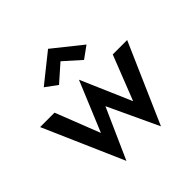

<svg xmlns="http://www.w3.org/2000/svg" viewBox="-200 -914 1112 1112"><g transform="rotate(-45 356.5 -358.0)"><path d="M0 -460 215 32 353 -278 498 32 713 -460H595L487 -185L353 -495L225 -187L118 -460ZM353 -646 455 -555 528 -608 353 -748 178 -608 250 -555Z"/></g></svg>

Font: Jost Medium
Style: Regular
Weight: 500
Version: Version 3.710